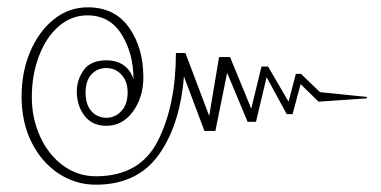

<svg xmlns="http://www.w3.org/2000/svg" viewBox="-20 -536 1041 525"><path d="M39 -272Q39 -339 62.5 -394.5Q86 -450 127 -483Q168 -516 220 -516Q294 -516 333 -460.5Q372 -405 372 -325Q372 -270 343.5 -231Q315 -192 271 -192Q232 -192 211 -219.5Q190 -247 190 -286Q190 -318 209 -344.5Q228 -371 271 -371Q300 -371 319 -357Q338 -343 345 -319Q345 -390 312.5 -442Q280 -494 219 -494Q175 -494 140.5 -464Q106 -434 86.5 -382.5Q67 -331 67 -271Q67 -212 90 -162Q113 -112 153 -83Q193 -54 242 -54Q363 -54 412 -151.5Q461 -249 461 -391H487L552 -219L579 -380H609L667 -239L695 -354H713L769 -258L789 -334H803L855 -284L983 -271V-267L851 -258L802 -306L780 -224H764L709 -325L680 -203H657L601 -337L569 -178H539L483 -327Q472 -193 413.5 -112Q355 -31 242 -31Q186 -31 139.5 -62Q93 -93 66 -147.5Q39 -202 39 -272ZM329 -283Q329 -314 312 -332Q295 -350 271 -350Q246 -350 230 -332.5Q214 -315 214 -283Q214 -250 230 -232Q246 -214 271 -214Q295 -214 312 -232.5Q329 -251 329 -283Z"/></svg>

Font: Trirong Thin
Style: Regular
Weight: 250
Designer: Katatrad Team
Foundry: CadsonDemak
Version: Version 1.001